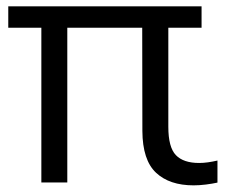

<svg xmlns="http://www.w3.org/2000/svg" viewBox="-20 -562 699 592"><path d="M107.5 0.5V-476.5H5.5V-542.5H601.5V-476.5H499V-171Q499 -108 522.2 -83.8Q545.5 -59.5 594 -59.5Q607 -59.5 621.2 -61.5Q635.5 -63.5 650.5 -67V1Q634.5 4.5 614.8 7Q595 9.5 577 9.5Q502.5 9.5 461 -29.5Q419.5 -68.5 419 -158L418.5 -476.5H187.5V0.5Z"/></svg>

Font: Encode Sans
Style: Regular
Weight: 400
Designer: Multiple Designers
Foundry: Impallari Type
Version: Version 3.002; ttfautohint (v1.8.3) -l 8 -r 50 -G 200 -x 14 